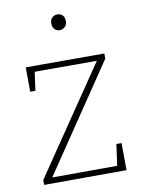

<svg xmlns="http://www.w3.org/2000/svg" viewBox="-83 -786 629 844"><g transform="rotate(-10 231.5 -364.0)"><path d="M412 -122 413 -1 45 0V-22L374 -506L380 -497H79L92 -508L79 -414H56L55 -523H406V-500L79 -16L75 -26L387 -27L374 -15L389 -122ZM231 -658Q217 -658 208 -667.5Q199 -677 199 -693Q199 -710 208.5 -719Q218 -728 232 -728Q246 -728 255 -719Q264 -710 264 -693Q264 -676 254 -667Q244 -658 231 -658Z"/></g></svg>

Font: Bitter Thin ExtraLight
Style: Regular
Weight: 250
Version: Version 2.002